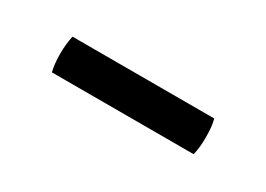

<svg xmlns="http://www.w3.org/2000/svg" viewBox="-17 -766 433 312"><g transform="rotate(30 199.0 -610.5)"><path d="M66 -577.5Q62.5 -592 62.5 -610Q62.5 -628.5 66 -644.5H332Q334 -636.5 334.8 -628.8Q335.5 -621 335.5 -610Q335.5 -592 332 -577.5Z"/></g></svg>

Font: Signika SC
Style: Regular
Weight: 300
Designer: Anna Giedryś
Foundry: Anna Giedryś
Version: Version 2.000